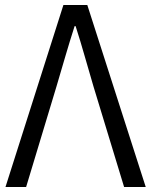

<svg xmlns="http://www.w3.org/2000/svg" viewBox="-20 -752 608 772"><path d="M2 0H85L207 -404C233 -491 252 -560 280 -647H284C312 -560 330 -491 356 -404L479 0H566L331 -732H235Z"/></svg>

Font: Noto Sans CJK HK DemiLight
Style: Regular
Weight: 350
Designer: Ryoko NISHIZUKA 西塚涼子 (kana, bopomofo & ideographs); Paul D. Hunt (Latin, Greek & Cyrillic); Sandoll Communications 산돌커뮤니
Foundry: Adobe
Version: Version 2.004;hotconv 1.0.118;makeotfexe 2.5.65603